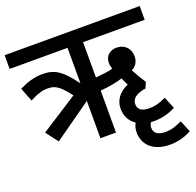

<svg xmlns="http://www.w3.org/2000/svg" viewBox="-136 -766 1102 1078"><g transform="rotate(-20 415.5 -227.0)"><path d="M120 -63 346 -223V0H439V-251C485 -254 540 -264 572 -275C577 -263 585 -247 593 -231C537 -206 509 -165 509 -117C509 -73 528 -37 562 -15C553 1 548 19 548 38C548 118 607 168 703 168C755 168 797 153 831 135L802 65C762 84 737 92 702 92C660 92 634 77 634 43C634 32 637 22 644 12C650 12 657 13 663 13C716 13 758 -2 792 -19L763 -90C722 -71 698 -64 663 -64C621 -64 595 -78 595 -113C595 -142 618 -167 680 -176H679L694 -210C676 -237 659 -266 642 -298C665 -309 684 -332 684 -367C684 -411 655 -447 603 -447C568 -447 535 -425 535 -381C535 -368 538 -356 542 -344C516 -337 475 -332 439 -329V-540H807V-622H0V-540H346V-328C279 -419 238 -450 163 -450C112 -450 68 -435 23 -413L55 -331C100 -355 131 -364 164 -364C210 -364 235 -344 286 -278L65 -136Z"/></g></svg>

Font: Noto Sans SemiCondensed Medium
Style: Regular
Weight: 500
Width: 4
Designer: Monotype Design Team
Foundry: Monotype Imaging Inc.
Version: Version 2.013